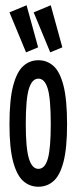

<svg xmlns="http://www.w3.org/2000/svg" viewBox="-20 -702 290 730"><path d="M126 8Q93 8 68.5 -13.5Q44 -35 30 -87Q16 -139 16 -229Q16 -323 30 -376Q44 -429 68.5 -451Q93 -473 126 -473Q159 -473 183.5 -451Q208 -429 221.5 -376Q235 -323 235 -229Q235 -139 221.5 -87Q208 -35 183.5 -13.5Q159 8 126 8ZM126 -60Q151 -60 162 -99Q173 -138 173 -230Q173 -327 161.5 -365Q150 -403 126 -403Q102 -403 90 -365Q78 -327 78 -230Q78 -138 90 -99Q102 -60 126 -60ZM79 -503 16 -655 81 -682 125 -522ZM171 -503 108 -655 173 -682 217 -522Z"/></svg>

Font: Inconsolata UltraCondensed SemiBold
Style: Regular
Weight: 600
Width: 1
Monospace: yes
Designer: Raph Levien, Cyreal, Brenton Simpson
Foundry: Raph Levien, Cyreal, Google
Version: Version 3.001; ttfautohint (v1.8.2.53-6de2)